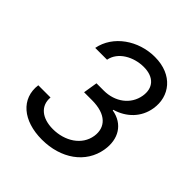

<svg xmlns="http://www.w3.org/2000/svg" viewBox="-199 -881 1036 1036"><g transform="rotate(45 319.0 -363.5)"><path d="M279.1 9.9C423.7 9.9 535.9 -68.5 556.1 -192.1C571.4 -284.1 528.1 -356.9 437.9 -372.2V-376.4C515.3 -398.8 572.8 -455.6 585.6 -535.9C603 -641.7 533.4 -737.2 395.2 -737.2C269.9 -737.2 154.8 -658.4 132.8 -543.7H223C236.2 -614.7 315 -656.6 391 -656.6C469.1 -656.6 508.2 -611.2 496.8 -543C483.7 -464.1 413.7 -413.4 328.8 -413.4H272.7L259.6 -332H320C428.6 -332 476.2 -278.8 465.2 -204.9C452.4 -121.8 371.4 -72.1 281.2 -72.1C197.1 -72.1 145.2 -115.4 151.6 -183.9H58.2C43 -67.8 134.9 9.9 279.1 9.9Z"/></g></svg>

Font: Margiela Sans Text
Style: Italic
Weight: 400
Italic angle: -9.39999°
Designer: Stefan Endress, Andreas Faust
Version: Version 1.100;FEAKit 1.0